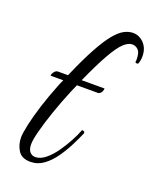

<svg xmlns="http://www.w3.org/2000/svg" viewBox="-123 -707 630 780"><g transform="rotate(20 192.5 -317.5)"><path d="M103 0Q65 0 49.5 -25Q34 -50 34 -81Q34 -98 42.5 -137.5Q51 -177 67 -227Q83 -277 103 -327Q109 -343 116 -357H61Q61 -365 68 -374Q75 -383 83 -383H127Q161 -462 188.5 -512Q216 -562 238 -588.5Q260 -615 279.5 -625Q299 -635 317 -635Q345 -635 365 -613.5Q385 -592 385 -558Q385 -540 379 -525Q370 -521 366 -527Q367 -530 367 -533.5Q367 -537 367 -540Q367 -568 356 -579Q345 -590 330 -590Q313 -590 293.5 -572Q274 -554 248 -508.5Q222 -463 186 -383H285Q285 -377 281.5 -369Q278 -361 268 -357H175Q168 -342 161 -325Q138 -270 120 -217.5Q102 -165 92 -126Q82 -87 82 -69Q82 -45 92.5 -34.5Q103 -24 117 -25Q138 -26 159 -43Q180 -60 198.5 -86Q217 -112 232.5 -140.5Q248 -169 257 -193Q269 -193 269 -184Q258 -158 242 -126.5Q226 -95 205.5 -66Q185 -37 159.5 -18.5Q134 0 103 0Z"/></g></svg>

Font: Great Vibes
Style: Regular
Weight: 400
Designer: Robert E. Leuschke, Viktoriya Grabowska, Viviana Monsalve, Eben Sorkin
Foundry: Robert E. Leuschke
Version: Version 1.103; ttfautohint (v1.8.4.7-5d5b)